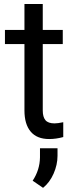

<svg xmlns="http://www.w3.org/2000/svg" viewBox="-20 -676 367 947"><path d="M190.9 -656.2H100.6V-528.3H4.4V-458.5H100.6V-130.9C100.6 -85.9 110.8 -51.3 131.3 -26.9C151.9 -2.4 182.3 9.8 222.7 9.8C245.1 9.8 268.2 6.5 292 0V-73.2C273.8 -69.3 259.4 -67.4 249 -67.4C227.9 -67.4 212.9 -72.7 204.1 -83.3C195.3 -93.8 190.9 -109.7 190.9 -130.9V-458.5H289.6V-528.3H190.9ZM192.4 250.5C214.2 232.9 231.5 209.6 244.4 180.4C257.2 151.3 263.7 121.9 263.7 92.3V55.2H177.2V100.1C176.6 141.4 164.6 179.9 141.1 215.3Z"/></svg>

Font: Roboto1
Style: rg
Weight: 400
Designer: Google
Version: Version 2.137; 2017